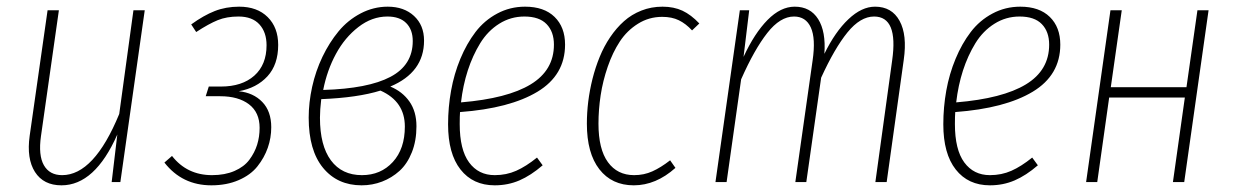

<svg xmlns="http://www.w3.org/2000/svg" viewBox="-20 -551 3731 581"><path d="M166 9.8Q111.8 9.8 85.9 -30.5Q60.1 -70.8 69.8 -140.1L124 -520H158.2L104 -139.2Q95.7 -81.1 112.8 -51Q129.9 -21 168 -21Q264.6 -21 340.8 -206.1L383.8 -520H418L344.2 0H317.9L335 -144Q267.1 9.8 166 9.8Z M703.6 -530.8Q758.3 -530.8 790 -499.3Q821.8 -467.8 821.8 -415Q821.8 -355.5 789.3 -320.1Q756.8 -284.7 702.6 -274.9Q746.6 -270.5 773.7 -242.4Q800.8 -214.4 800.8 -166Q800.8 -133.8 790.3 -103.8Q779.8 -73.7 759 -47.6Q738.3 -21.5 702.1 -5.9Q666 9.8 619.6 9.8Q531.2 9.8 477.5 -59.1L500.5 -79.1Q545.9 -21 621.6 -21Q660.6 -21 689.7 -33.7Q718.8 -46.4 734.6 -67.6Q750.5 -88.9 758.1 -113Q765.6 -137.2 765.6 -164.1Q765.6 -210.9 733.4 -235.4Q701.2 -259.8 646.5 -259.8H602.5L611.8 -289.1H648.4Q712.4 -289.1 749.5 -322Q786.6 -355 786.6 -414.1Q786.6 -453.6 764.9 -477.3Q743.2 -501 701.7 -501Q666 -501 638.9 -490Q611.8 -479 573.7 -454.1L558.6 -477.1Q596.2 -504.4 629.9 -517.6Q663.6 -530.8 703.6 -530.8Z M1153.3 -530.8Q1202.6 -530.8 1232.9 -502.7Q1263.2 -474.6 1263.2 -428.2Q1263.2 -332 1161.1 -289.1Q1197.8 -273.9 1219 -243.7Q1240.2 -213.4 1240.2 -168.9Q1240.2 -125 1226.3 -90.1Q1212.4 -55.2 1189 -33.9Q1165.5 -12.7 1136.2 -1.5Q1106.9 9.8 1074.2 9.8Q1001 9.8 957.5 -43.2Q914.1 -96.2 914.1 -194.8Q914.1 -240.7 924.6 -288.3Q935.1 -335.9 955.8 -379.2Q976.6 -422.4 1004.6 -456.3Q1032.7 -490.2 1071.5 -510.5Q1110.4 -530.8 1153.3 -530.8ZM1152.3 -501Q1105.5 -501 1064.5 -469.2Q1023.4 -437.5 996.6 -387.9Q969.7 -338.4 958 -278.8Q1093.8 -282.7 1161.4 -318.4Q1229 -354 1229 -426.8Q1229 -461.4 1209.2 -481.2Q1189.5 -501 1152.3 -501ZM1131.3 -276.9Q1062.5 -255.4 952.1 -251Q948.2 -218.8 948.2 -194.8Q948.2 -110.4 981.4 -65.7Q1014.6 -21 1075.2 -21Q1132.3 -21 1168.7 -60.8Q1205.1 -100.6 1205.1 -168Q1205.1 -244.1 1131.3 -276.9Z M1689.9 -416Q1689.9 -323.7 1606.4 -273.4Q1522.9 -223.1 1372.1 -211.9Q1371.1 -199.7 1371.1 -175.8Q1371.1 -98.1 1399.4 -59.6Q1427.7 -21 1477.1 -21Q1512.2 -21 1542 -34.2Q1571.8 -47.4 1605 -74.2L1622.1 -50.8Q1586.4 -20 1551.8 -5.1Q1517.1 9.8 1477.1 9.8Q1411.1 9.8 1373.5 -38.1Q1335.9 -85.9 1335.9 -174.8Q1335.9 -226.6 1345 -276.9Q1354 -327.1 1373 -373Q1392.1 -418.9 1418.9 -454.1Q1445.8 -489.3 1484.6 -510Q1523.4 -530.8 1568.8 -530.8Q1626.5 -530.8 1658.2 -499.8Q1689.9 -468.8 1689.9 -416ZM1566.9 -501Q1525.4 -501 1490.7 -479.2Q1456.1 -457.5 1433.1 -420.2Q1410.2 -382.8 1395.5 -337.6Q1380.9 -292.5 1375 -241.2Q1515.6 -252.9 1585.9 -295.7Q1656.2 -338.4 1656.2 -416Q1656.2 -455.1 1634 -478Q1611.8 -501 1566.9 -501Z M2096.2 -480 2074.2 -459Q2055.2 -479.5 2034.2 -489.7Q2013.2 -500 1983.9 -500Q1943.8 -500 1910.6 -479.2Q1877.4 -458.5 1855.7 -425.5Q1834 -392.6 1819.1 -349.4Q1804.2 -306.2 1797.6 -262.7Q1791 -219.2 1791 -176.8Q1791 -99.6 1819.6 -60.3Q1848.1 -21 1898.9 -21Q1928.7 -21 1954.1 -32.5Q1979.5 -43.9 2007.8 -65.9L2023.9 -43Q1964.8 9.8 1897.9 9.8Q1831.5 9.8 1793.7 -38.8Q1755.9 -87.4 1755.9 -176.8Q1755.9 -209.5 1760 -243.4Q1764.2 -277.3 1772.9 -312.3Q1781.7 -347.2 1794.7 -378.9Q1807.6 -410.6 1826.4 -438.5Q1845.2 -466.3 1868.2 -486.8Q1891.1 -507.3 1920.9 -519Q1950.7 -530.8 1984.9 -530.8Q2019 -530.8 2045.2 -518.6Q2071.3 -506.3 2096.2 -480Z M2627.9 -530.8Q2678.7 -530.8 2702.1 -488Q2725.6 -445.3 2714.8 -370.1L2663.1 0H2628.9L2679.7 -368.2Q2698.7 -501 2625 -501Q2583.5 -501 2544.4 -452.9Q2505.4 -404.8 2464.8 -315.9L2419.9 0H2386.7L2439 -368.2Q2448.7 -434.6 2433.6 -467.8Q2418.5 -501 2382.8 -501Q2340.8 -501 2301.8 -451.2Q2262.7 -401.4 2222.7 -311L2178.7 0H2145L2218.8 -520H2247.1L2230 -378.9Q2263.2 -450.7 2302.7 -490.7Q2342.3 -530.8 2384.8 -530.8Q2432.1 -530.8 2455.8 -493.2Q2479.5 -455.6 2474.6 -388.2Q2507.3 -455.1 2547.4 -492.9Q2587.4 -530.8 2627.9 -530.8Z M3188.5 -416Q3188.5 -323.7 3105 -273.4Q3021.5 -223.1 2870.6 -211.9Q2869.6 -199.7 2869.6 -175.8Q2869.6 -98.1 2897.9 -59.6Q2926.3 -21 2975.6 -21Q3010.7 -21 3040.5 -34.2Q3070.3 -47.4 3103.5 -74.2L3120.6 -50.8Q3085 -20 3050.3 -5.1Q3015.6 9.8 2975.6 9.8Q2909.7 9.8 2872.1 -38.1Q2834.5 -85.9 2834.5 -174.8Q2834.5 -226.6 2843.5 -276.9Q2852.5 -327.1 2871.6 -373Q2890.6 -418.9 2917.5 -454.1Q2944.3 -489.3 2983.2 -510Q3022 -530.8 3067.4 -530.8Q3125 -530.8 3156.7 -499.8Q3188.5 -468.8 3188.5 -416ZM3065.4 -501Q3023.9 -501 2989.3 -479.2Q2954.6 -457.5 2931.6 -420.2Q2908.7 -382.8 2894 -337.6Q2879.4 -292.5 2873.5 -241.2Q3014.2 -252.9 3084.5 -295.7Q3154.8 -338.4 3154.8 -416Q3154.8 -455.1 3132.6 -478Q3110.4 -501 3065.4 -501Z M3529.3 0 3565.4 -255.9H3336.4L3300.3 0H3266.6L3340.3 -520H3374.5L3341.3 -287.1H3570.3L3603.5 -520H3637.2L3563.5 0Z"/></svg>

Font: Fira Sans Compressed UltraLight
Style: Italic
Weight: 200
Width: 3
Italic angle: -8°
Designer: Carrois Corporate & Edenspiekermann AG
Foundry: Carrois Corporate GbR & Edenspiekermann AG
Version: Version 4.203;PS 004.203;hotconv 1.0.88;makeotf.lib2.5.64775